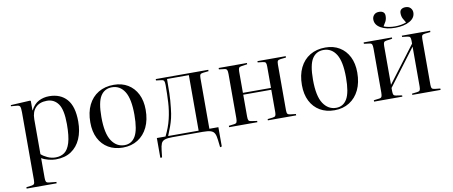

<svg xmlns="http://www.w3.org/2000/svg" viewBox="-79 -1085 3863 1638"><g transform="rotate(-10 1853.0 -265.5)"><path d="M37 216V204L84 198Q99 196 105 188Q111 180 111 152V-433Q111 -471 104.5 -482.5Q98 -494 76 -495L27 -499L28 -509L197 -518L202 -513V-433H204Q231 -485 272 -506Q313 -527 362 -527Q460 -527 515 -464.5Q570 -402 570 -271Q570 -186 542 -122Q514 -58 460 -22Q406 14 326 14Q297 14 262 5Q227 -4 204 -19V152Q204 177 209.5 186.5Q215 196 236 198L297 204V216ZM328 -3Q372 -3 404 -25.5Q436 -48 453.5 -105Q471 -162 471 -266Q471 -391 435 -441.5Q399 -492 337 -492Q274 -492 239 -456Q204 -420 204 -355V-53Q224 -34 257.5 -18.5Q291 -3 328 -3Z M908 14Q836 14 782.5 -17.5Q729 -49 699.5 -107Q670 -165 670 -245Q670 -333 701 -396Q732 -459 788.5 -493Q845 -527 922 -527Q992 -527 1044 -495.5Q1096 -464 1125 -406.5Q1154 -349 1154 -270Q1154 -183 1123.5 -119.5Q1093 -56 1037.5 -21Q982 14 908 14ZM925 -4Q987 -4 1019.5 -59.5Q1052 -115 1052 -245Q1052 -383 1012.5 -446Q973 -509 903 -509Q839 -509 805 -456Q771 -403 771 -274Q771 -132 813.5 -68Q856 -4 925 -4Z M1724 155 1717 93Q1713 55 1703 35Q1693 15 1669.5 7.5Q1646 0 1601 0H1338Q1294 0 1271.5 8Q1249 16 1240.5 36Q1232 56 1228 93L1221 155H1206V-16H1281Q1317 -88 1333.5 -157.5Q1350 -227 1354 -298Q1358 -369 1358 -447Q1358 -473 1353 -483Q1348 -493 1332 -495L1284 -501V-513H1739V-501L1692 -496Q1673 -494 1667 -486Q1661 -478 1661 -455V-16H1739V151ZM1304 -16H1568V-497H1379Q1379 -434 1377.5 -374Q1376 -314 1368 -246Q1363 -196 1354.5 -161Q1346 -126 1334 -93Q1322 -60 1304 -16Z M1829 0V-12L1877 -18Q1893 -20 1898 -30Q1903 -40 1903 -66V-447Q1903 -473 1898 -483Q1893 -493 1877 -495L1829 -501V-513H2074V-502L2021 -494Q2006 -492 2001 -483Q1996 -474 1996 -451V-268H2239V-455Q2239 -478 2233.5 -486.5Q2228 -495 2209 -497L2165 -502V-513H2410V-501L2363 -496Q2344 -494 2338 -486Q2332 -478 2332 -455V-58Q2332 -36 2338 -27.5Q2344 -19 2363 -17L2410 -12V0H2165V-11L2209 -16Q2228 -18 2233.5 -27Q2239 -36 2239 -58V-252H1996V-62Q1996 -39 2001 -30Q2006 -21 2021 -19L2074 -11V0Z M2741 14Q2669 14 2615.5 -17.5Q2562 -49 2532.5 -107Q2503 -165 2503 -245Q2503 -333 2534 -396Q2565 -459 2621.5 -493Q2678 -527 2755 -527Q2825 -527 2877 -495.5Q2929 -464 2958 -406.5Q2987 -349 2987 -270Q2987 -183 2956.5 -119.5Q2926 -56 2870.5 -21Q2815 14 2741 14ZM2758 -4Q2820 -4 2852.5 -59.5Q2885 -115 2885 -245Q2885 -383 2845.5 -446Q2806 -509 2736 -509Q2672 -509 2638 -456Q2604 -403 2604 -274Q2604 -132 2646.5 -68Q2689 -4 2758 -4Z M3085 0V-12L3133 -18Q3149 -20 3154 -30Q3159 -40 3159 -66V-447Q3159 -473 3154 -483Q3149 -493 3133 -495L3085 -501V-513H3330V-502L3277 -494Q3262 -492 3257 -483Q3252 -474 3252 -451V-116L3490 -431V-455Q3490 -478 3484.5 -486.5Q3479 -495 3460 -497L3416 -502V-513H3661V-501L3614 -496Q3595 -494 3589 -486Q3583 -478 3583 -455V-58Q3583 -36 3589 -27.5Q3595 -19 3614 -17L3661 -12V0H3416V-11L3460 -16Q3479 -18 3484.5 -27Q3490 -36 3490 -58V-405L3252 -89V-62Q3252 -39 3257 -30Q3262 -21 3277 -19L3330 -11V0ZM3373 -589Q3297 -589 3248.5 -616.5Q3200 -644 3200 -691Q3200 -714 3215.5 -730.5Q3231 -747 3259 -747Q3282 -747 3295.5 -736.5Q3309 -726 3309 -704Q3309 -676 3298.5 -656Q3288 -636 3276 -618Q3295 -610 3321 -605.5Q3347 -601 3373 -601Q3399 -601 3425.5 -605.5Q3452 -610 3471 -618Q3459 -636 3448.5 -656Q3438 -676 3438 -704Q3438 -726 3452 -736.5Q3466 -747 3488 -747Q3516 -747 3531.5 -730.5Q3547 -714 3547 -691Q3547 -644 3498 -616.5Q3449 -589 3373 -589Z"/></g></svg>

Font: Display Regular
Style: Regular
Weight: 400
Designer: Latin by Veronika Burian and Jose Scaglione. Greek by Irene Vlachou. Cyrillic by Vera Evstafieva.
Foundry: TypeTogether
Version: Version 3.002